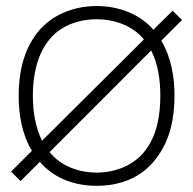

<svg xmlns="http://www.w3.org/2000/svg" viewBox="-20 -598 638 634"><path d="M581.2 -532.3 550 -562.5 486.5 -500C440.6 -552.1 371.9 -578.1 299 -578.1C218.8 -578.1 145.8 -545.8 102.1 -488.5C55.2 -428.1 41.7 -352.1 41.7 -282.3C41.7 -219.8 52.1 -155.2 85.4 -100L16.7 -31.3L47.9 0L111.5 -63.5C158.3 -9.4 225 15.6 299 15.6C379.2 15.6 449 -12.5 495.8 -75C542.7 -135.4 556.2 -210.4 556.2 -282.3C556.2 -342.7 545.8 -408.3 512.5 -463.5ZM88.5 -282.3C88.5 -345.8 101 -412.5 138.5 -461.5C174 -510.4 235.4 -534.4 299 -534.4C359.4 -534.4 418.8 -512.5 455.2 -467.7L118.8 -133.3C96.9 -177.1 88.5 -230.2 88.5 -282.3ZM509.4 -282.3C509.4 -216.7 497.9 -151 460.4 -102.1C424 -53.1 362.5 -28.1 299 -28.1C238.5 -28.1 179.2 -51 143.8 -95.8L479.2 -431.3C502.1 -386.5 509.4 -333.3 509.4 -282.3Z"/></svg>

Font: Manrope Thin
Style: Regular
Weight: 100
Width: 4
Designer: Michael Sharanda
Foundry: Michael Sharanda
Version: Version 2.000;PS 002.000;hotconv 1.0.88;makeotf.lib2.5.64775